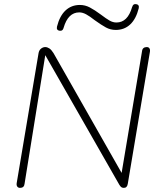

<svg xmlns="http://www.w3.org/2000/svg" viewBox="-20 -904 772 930"><path d="M61 -18 167 -648Q170 -662 179.5 -669Q189 -676 199 -676Q209 -676 219 -669.5Q229 -663 239 -647L583 -42H565L668 -656Q669 -666 675 -671Q681 -676 691 -676Q700 -676 704 -669.5Q708 -663 706 -652L599 -14Q596 6 580 6Q572 6 567.5 2.5Q563 -1 558 -9L186 -660H203L99 -14Q98 -4 92.5 1Q87 6 77 6Q68 6 63.5 -0.5Q59 -7 61 -18ZM256 -775Q269 -827 297.5 -853.5Q326 -880 367 -880Q392 -880 415 -868Q438 -856 469 -833Q494 -814 510.5 -804.5Q527 -795 544 -795Q571 -795 590 -813.5Q609 -832 620 -870L621 -872Q623 -879 627.5 -882Q632 -885 639 -884Q647 -883 650.5 -878Q654 -873 652 -864Q639 -812 610.5 -785.5Q582 -759 541 -759Q515 -759 493 -771Q471 -783 439 -806Q415 -825 397.5 -834.5Q380 -844 364 -844Q337 -844 318 -825.5Q299 -807 288 -769Q287 -768 287 -766Q285 -760 280.5 -757Q276 -754 269 -755Q261 -756 257.5 -761Q254 -766 256 -775Z"/></svg>

Font: SN Pro Thin
Style: Italic
Weight: 200
Italic angle: -9°
Designer: Tobias Whetton
Foundry: Supernotes
Version: Version 1.003;Glyphs 3.3 (3324)